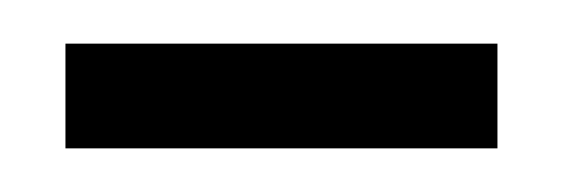

<svg xmlns="http://www.w3.org/2000/svg" viewBox="-20 -631 258 88"><path d="M10 -563V-611H208V-563Z"/></svg>

Font: Alumni Sans SemiBold
Style: Regular
Weight: 600
Designer: Robert E. Leuschke
Foundry: Robert E. Leuschke
Version: Version 1.018